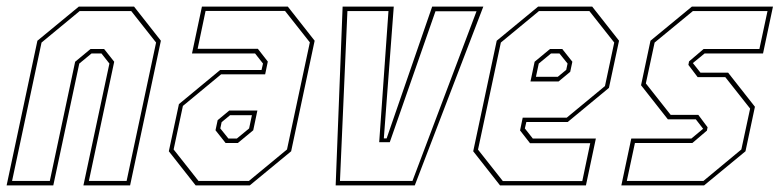

<svg xmlns="http://www.w3.org/2000/svg" viewBox="-30 -560 2355 580"><path d="M-10 0 83 -437 208 -540H375L456 -437L363 0H222L300.5 -368L276.5 -398.5H246.5L209.5 -368L131 0ZM6.5 -13.5H120.5L197 -373.5L243.5 -412H284.5L315 -373.5L238.5 -13.5H352.5L441.5 -431.5L366.5 -526.5H210.5L95.5 -431.5Z M561 0 480 -103 510.5 -245.5 635 -348.5H760L764.5 -368L740.5 -398.5H550L580 -540H839.5L920.5 -437L849.5 -103L724.5 0ZM569.5 -13.5H722L837 -108.5L906 -432L831 -527H591L567 -412.5H749L779 -374L771 -335.5H638L522.5 -240L494.5 -108.5ZM651.5 -128 621 -166.5 627.5 -197 662.5 -226H747.5L735 -166.5L688.5 -128ZM660 -141.5H685.5L722.5 -172L731 -212H665L639.5 -191L635.5 -172Z M984 0 1005 -540H1159.5L1129.5 -142H1138L1275.5 -540H1430L1223 0ZM997 -13.5H1216L1409.5 -526H1285.5L1147.5 -130.5H1115.5L1143.5 -526.5H1019.5Z M1759 -540 1840 -437 1809.5 -294.5 1685 -191.5H1560L1555.5 -172L1579.5 -141.5H1770L1740 0H1480.5L1399.5 -103L1470.5 -437L1595.5 -540ZM1750.5 -526.5H1598L1483 -431.5L1414 -108L1489 -13H1729L1753 -127.5H1571L1541 -166L1549 -204.5H1682L1797.5 -300L1825.5 -431.5ZM1668.5 -412 1699 -373.5 1692.5 -343 1657.5 -314H1572.5L1585 -373.5L1631.5 -412ZM1660 -398.5H1634.5L1597.5 -368L1589 -328H1655L1680.5 -349L1684.5 -368Z M1847 0 1877 -141.5H2058.5L2094 -171L2072 -199.5H1987.5L1906.5 -302.5L1935 -437L2060 -540H2305L2275 -398.5H2098.5L2063 -369.5L2086 -340.5H2169.5L2250.5 -237.5L2222 -103L2097 0ZM1863.5 -13.5H2095L2209.5 -108.5L2236 -232L2161 -327H2077.5L2049.5 -364L2051.5 -374.5L2095.5 -412H2264L2288.5 -526.5H2063L1947.5 -431.5L1921 -308L1996 -213H2079.5L2107.5 -175.5L2105.5 -165.5L2061.5 -128H1888Z"/></svg>

Font: Tourney Condensed Thin
Style: Italic
Weight: 100
Width: 3
Italic angle: -12°
Designer: Tyler Finck
Foundry: Etcetera Type Co
Version: Version 1.010; ttfautohint (v1.8.3)